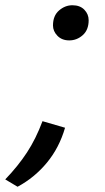

<svg xmlns="http://www.w3.org/2000/svg" viewBox="-80 -552 400 732"><path d="M168 -65Q146 11 99 68Q52 125 -13 160L-60 132Q-11 81 23 29Q57 -23 82 -90ZM184 -398Q156 -398 139 -415.5Q122 -433 122 -455Q122 -492 145 -512Q168 -532 196 -532Q225 -532 241.5 -515Q258 -498 258 -475Q258 -438 235.5 -418Q213 -398 184 -398Z"/></svg>

Font: ABeeZee
Style: Italic
Weight: 400
Italic angle: -10°
Designer: Anja Meiners
Foundry: Anja Meiners
Version: Version 1.003; ttfautohint (v1.8.3)